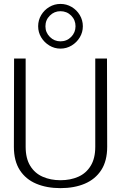

<svg xmlns="http://www.w3.org/2000/svg" viewBox="-20 -963 627 994"><path d="M292.9 11Q222.2 11 167.7 -11.9Q113.3 -34.7 82.6 -82.2Q51.9 -129.6 51.9 -203.1L52.9 -660H112.8V-203.1Q112.8 -142.8 136.6 -104.3Q160.3 -65.7 201.3 -47.9Q242.2 -30 293 -30Q344.7 -30 385.2 -47.9Q425.7 -65.7 449.4 -104.3Q473.2 -142.8 473.2 -203.1V-660H533.9L534.9 -203.1Q534.9 -129.8 504.1 -82.4Q473.3 -35 418.9 -12Q364.6 11 292.9 11ZM293 -711.3Q261.9 -711.3 235.4 -727.4Q208.9 -743.5 193.2 -769.7Q177.5 -795.9 177.5 -827Q177.5 -858.4 193.2 -884.9Q209 -911.4 235.4 -927Q261.9 -942.7 293.1 -942.7Q324.4 -942.7 350.9 -927Q377.4 -911.4 393.1 -884.9Q408.9 -858.4 408.9 -827Q408.9 -796 393.2 -769.8Q377.5 -743.5 351 -727.4Q324.4 -711.3 293 -711.3ZM293 -749Q325.9 -749 348.5 -772Q371 -795 371 -827.1Q371 -859.7 348.4 -882.4Q325.8 -905 292.7 -905Q261 -905 238.1 -882.3Q215.2 -859.6 215.2 -826.8Q215.2 -794.9 238.1 -771.9Q261 -749 293 -749Z"/></svg>

Font: Panamera Thin
Style: Regular
Weight: 100
Designer: Bastien Sozeau
Foundry: NBR — Bastien Sozeau
Version: Version 3.003;gftools[0.9.33]